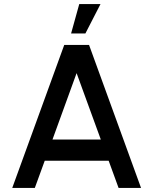

<svg xmlns="http://www.w3.org/2000/svg" viewBox="-20 -920 750 940"><path d="M294.5 -700H416L670.5 0H560.5L512 -133H199L150.5 0H40ZM237 -237H473.5L355 -562ZM328 -756 368 -900H472L398 -756Z"/></svg>

Font: Urbanist SemiBold
Style: Regular
Weight: 600
Designer: Corey Hu
Foundry: Corey Hu
Version: Version 1.321; ttfautohint (v1.8.4.7-5d5b)